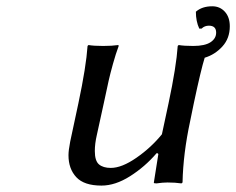

<svg xmlns="http://www.w3.org/2000/svg" viewBox="-20 -575 744 605"><path d="M475.1 -92.8 473.1 -91.8Q436.5 -49.3 389.9 -19.8Q343.3 9.8 299.8 9.8Q245.1 9.8 220.5 -16.6Q195.8 -43 195.8 -85.9Q195.8 -101.1 201.2 -128.9L227.1 -250Q251.5 -365.2 255.9 -430.2L258.8 -433.1Q275.4 -430.2 305.2 -430.2Q333 -430.2 353 -433.1L354 -430.2Q344.7 -405.3 335.9 -373.5Q327.1 -341.8 322.5 -321.3Q317.9 -300.8 307.1 -250L285.2 -149.9Q278.8 -122.6 278.8 -99.1Q278.8 -67.9 292 -56.9Q305.2 -45.9 329.1 -45.9Q363.8 -45.9 409.9 -77.9Q456.1 -109.9 490.2 -151.9L511.2 -250Q535.6 -365.2 540 -430.2L543 -433.1Q559.6 -430.2 588.9 -430.2Q625.5 -430.2 643.3 -441.9Q661.1 -453.6 661.1 -472.2Q661.1 -494.1 638.2 -494.1Q624.5 -494.1 615.2 -484.9H607.9Q597.2 -507.8 597.2 -538.1Q616.7 -555.2 648.9 -555.2Q672.9 -555.2 688.5 -538.1Q704.1 -521 704.1 -492.2Q704.1 -454.1 680.7 -428.5Q657.2 -402.8 625 -393.1Q613.3 -356 590.8 -250L579.1 -192.9Q557.1 -90.8 555.2 0L551.8 2.9Q532.2 0 507.8 0Q493.2 0 473.1 2.9Q464.8 2.9 464.8 1V0L479 -89.8Z"/></svg>

Font: Linear Smooth
Style: Italic
Weight: 400
Designer: Philipp H. Poll, Flanker
Foundry: Philipp H. Poll, reworked by Flanker
Version: Version 1.061 | FøM Fix